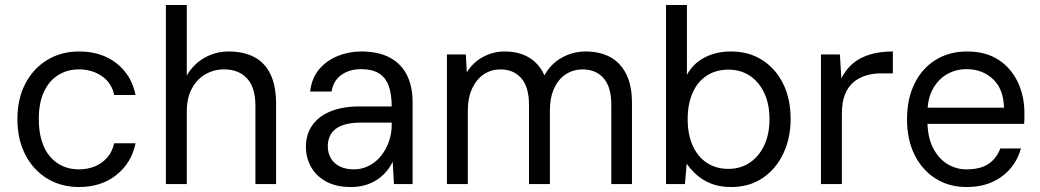

<svg xmlns="http://www.w3.org/2000/svg" viewBox="-20 -740 4183 772"><path d="M298 12Q226 12 170 -22Q114 -56 82 -117.5Q50 -179 50 -261Q50 -343 82 -404Q114 -465 170 -499Q226 -533 298 -533Q388 -533 448.5 -485.5Q509 -438 525 -358H439Q429 -407 389.5 -434Q350 -461 297 -461Q251 -461 214.5 -438.5Q178 -416 157 -371.5Q136 -327 136 -261Q136 -211 148 -173Q160 -135 181.5 -110Q203 -85 232.5 -72Q262 -59 297 -59Q333 -59 362.5 -71.5Q392 -84 412 -107.5Q432 -131 439 -164H525Q509 -85 448 -36.5Q387 12 298 12Z M647 0V-720H731V-436Q757 -482 802 -507.5Q847 -533 899 -533Q960 -533 1002.5 -510.5Q1045 -488 1067.5 -441.5Q1090 -395 1090 -324V0H1007V-315Q1007 -388 973.5 -424.5Q940 -461 881 -461Q840 -461 806 -441.5Q772 -422 751.5 -384Q731 -346 731 -291V0Z M1391 12Q1331 12 1290.5 -10.5Q1250 -33 1230 -70Q1210 -107 1210 -149Q1210 -201 1236.5 -237.5Q1263 -274 1311 -293Q1359 -312 1424 -312H1555Q1555 -362 1542.5 -395.5Q1530 -429 1503 -445.5Q1476 -462 1432 -462Q1386 -462 1353.5 -439.5Q1321 -417 1313 -372H1227Q1233 -425 1262.5 -460.5Q1292 -496 1337 -514.5Q1382 -533 1432 -533Q1503 -533 1549 -507.5Q1595 -482 1617 -436.5Q1639 -391 1639 -330V0H1564L1559 -90Q1549 -69 1533.5 -50.5Q1518 -32 1497 -18Q1476 -4 1449.5 4Q1423 12 1391 12ZM1403 -59Q1436 -59 1464.5 -74Q1493 -89 1513 -114.5Q1533 -140 1544 -171.5Q1555 -203 1555 -238V-247H1431Q1383 -247 1353.5 -235Q1324 -223 1311 -201.5Q1298 -180 1298 -153Q1298 -125 1310 -104Q1322 -83 1346 -71Q1370 -59 1403 -59Z M1777 0V-521H1853L1857 -449Q1881 -489 1922 -511Q1963 -533 2008 -533Q2047 -533 2077.5 -522.5Q2108 -512 2131.5 -490.5Q2155 -469 2169 -437Q2195 -484 2239.5 -508.5Q2284 -533 2334 -533Q2392 -533 2433.5 -510.5Q2475 -488 2498 -442Q2521 -396 2521 -327V0H2438V-318Q2438 -390 2407 -425.5Q2376 -461 2322 -461Q2286 -461 2256 -442Q2226 -423 2208.5 -385.5Q2191 -348 2191 -294V0H2107V-318Q2107 -390 2076 -425.5Q2045 -461 1992 -461Q1956 -461 1926.5 -442Q1897 -423 1879 -385.5Q1861 -348 1861 -294V0Z M2920 12Q2873 12 2838.5 -2Q2804 -16 2780 -38Q2756 -60 2741 -82L2734 0H2658V-720H2742V-439Q2766 -484 2812.5 -508.5Q2859 -533 2919 -533Q2991 -533 3045 -498.5Q3099 -464 3129 -403Q3159 -342 3159 -262Q3159 -184 3129 -121.5Q3099 -59 3045.5 -23.5Q2992 12 2920 12ZM2909 -61Q2957 -61 2994 -85.5Q3031 -110 3052.5 -155Q3074 -200 3074 -261Q3074 -322 3052.5 -367Q3031 -412 2994 -436Q2957 -460 2909 -460Q2859 -460 2822 -436Q2785 -412 2765 -367Q2745 -322 2745 -261Q2745 -200 2765 -155Q2785 -110 2822 -85.5Q2859 -61 2909 -61Z M3281 0V-521H3357L3363 -425Q3381 -461 3409.5 -485Q3438 -509 3478.5 -521Q3519 -533 3570 -533V-445H3522Q3492 -445 3464 -437Q3436 -429 3413.5 -411Q3391 -393 3378 -361.5Q3365 -330 3365 -283V0Z M3866 12Q3796 12 3742 -22Q3688 -56 3657.5 -117Q3627 -178 3627 -261Q3627 -343 3657.5 -404.5Q3688 -466 3742.5 -499.5Q3797 -533 3868 -533Q3944 -533 3995 -499.5Q4046 -466 4072.5 -409.5Q4099 -353 4099 -286Q4099 -276 4099 -266Q4099 -256 4098 -242H3690V-307H4017Q4015 -382 3972.5 -422Q3930 -462 3866 -462Q3824 -462 3788.5 -442Q3753 -422 3731 -382.5Q3709 -343 3709 -284V-256Q3709 -190 3731 -146.5Q3753 -103 3788.5 -81Q3824 -59 3866 -59Q3922 -59 3954.5 -81Q3987 -103 4002 -143H4085Q4073 -99 4043.5 -63.5Q4014 -28 3969.5 -8Q3925 12 3866 12Z"/></svg>

Font: DM Sans 10pt
Style: Regular
Weight: 400
Version: Version 4.004;gftools[0.9.30]